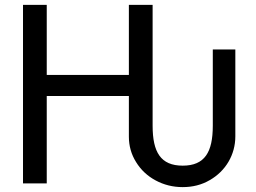

<svg xmlns="http://www.w3.org/2000/svg" viewBox="-20 -747 1041 782"><path d="M938.5 -545.4H846.7V-234.9C846.7 -127.4 814 -72.3 724.1 -72.3C634.3 -72.3 601.6 -127.4 601.6 -234.9V-727.1H504.9V-441.9H170.4V-727.1H73.7V0H170.4V-356H504.9V-190.4C504.9 -152.8 514.6 -118.2 534.2 -86.9C553.7 -55.2 580.1 -30.3 613.8 -12.2C647.5 5.9 684.1 15.1 724.1 15.1C764.6 15.1 801.3 5.9 834 -13.2C899.4 -50.3 938.5 -117.2 938.5 -191.4Z"/></svg>

Font: SG Kara Light
Style: Regular
Weight: 400
Designer: Damoon Khanjanzadeh
Version: Version 1.000